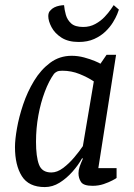

<svg xmlns="http://www.w3.org/2000/svg" viewBox="-20 -735 534 764"><path d="M158.3 9.4Q94.4 9.4 67 -34Q39.6 -77.4 39.6 -150Q39.6 -179.2 47.5 -224.3Q55.4 -269.5 72.2 -319.6Q89.1 -369.8 115.7 -413.5Q142.2 -457.3 179.6 -485.2Q216.9 -513 265.3 -513Q290.2 -513 314.7 -506.4Q339.3 -499.7 357.2 -492.2Q375.2 -484.6 379.7 -481.4L404.1 -517H441.9L371.3 -66H443.9V-26.9Q441.9 -24.9 427.6 -17.3Q413.3 -9.7 392.7 -2.6Q372.1 4.4 348.2 4.4Q312.6 4.4 302.5 -10.7Q292.3 -25.8 292.3 -45.9Q292.3 -58.3 296.9 -71.9Q301.5 -85.4 309.8 -103.6L306.8 -105.6Q291.9 -78.3 268.3 -51.8Q244.8 -25.3 216.9 -7.9Q189.1 9.4 158.3 9.4ZM184.2 -48.7Q207.4 -48.7 231.1 -66.5Q254.8 -84.3 275.2 -108.5Q295.7 -132.8 309.7 -153.5L353.3 -411.1Q329.3 -427.2 296.7 -440.4Q264.1 -453.6 227.8 -453.6Q213.6 -453.6 206.7 -450.1Q199.8 -446.6 195 -441.4Q174.5 -413.1 158.2 -369.7Q141.8 -326.2 132.6 -275.5Q123.3 -224.7 123.3 -171Q123.3 -111.5 135.1 -80.1Q147 -48.7 184.2 -48.7ZM293.2 -568Q251.2 -568 224.4 -585.4Q197.6 -602.8 184.9 -627.2Q172.1 -651.6 172.1 -670.9Q172.1 -677.2 173.9 -683.1Q175.7 -688.9 179.9 -692.8Q186.6 -700.9 196.2 -705.6Q205.8 -710.3 216.3 -712.3Q226.8 -714.4 234.9 -714.4Q236.5 -696.3 242 -676.2Q247.5 -656.1 263.1 -641.9Q278.6 -627.7 311.3 -627.7Q337.5 -627.7 359.1 -639.5Q380.7 -651.2 396.2 -667.7Q411.7 -684.2 421.1 -697.9Q430.5 -711.6 432.4 -714.6L453.1 -696.8Q452.1 -692.6 446.4 -678.6Q440.8 -664.6 429.3 -645.9Q417.8 -627.1 399.5 -609.5Q381.2 -591.8 354.8 -579.9Q328.4 -568 293.2 -568Z"/></svg>

Font: Faustina Light
Style: Italic
Weight: 300
Italic angle: -8°
Designer: Alfonso Garcia
Foundry: http://www.omnibus-type.com
Version: Version 1.200